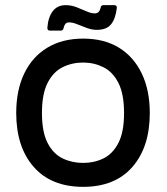

<svg xmlns="http://www.w3.org/2000/svg" viewBox="-20 -716 647 746"><path d="M174 -597Q164 -597 164 -608Q167 -649 185 -672.5Q203 -696 235 -696Q257 -696 277.5 -688Q298 -680 316 -672Q334 -664 349 -664Q366 -664 371 -686Q372 -696 382 -696H424Q434 -696 434 -686Q429 -643 411.5 -621.5Q394 -600 356 -600Q337 -600 317 -607.5Q297 -615 279.5 -622Q262 -629 249 -629Q238 -629 233.5 -622.5Q229 -616 227 -607Q226 -597 215 -597ZM303 10Q179 10 111 -67.5Q43 -145 43 -277Q43 -365 74 -430Q105 -495 163.5 -530.5Q222 -566 303 -566Q385 -566 442.5 -530.5Q500 -495 531 -430Q562 -365 562 -277Q562 -145 494.5 -67.5Q427 10 303 10ZM303 -83Q346 -83 382 -100.5Q418 -118 440 -160.5Q462 -203 462 -277Q462 -351 440 -394Q418 -437 381.5 -455Q345 -473 303 -473Q260 -473 223.5 -455Q187 -437 165 -394Q143 -351 143 -277Q143 -203 165 -160.5Q187 -118 223.5 -100.5Q260 -83 303 -83Z"/></svg>

Font: Zain
Style: Bold
Weight: 700
Designer: Zain,Boutros
Foundry: Mobile Telecommunications Company (Zain), 2024
Version: Version 1.50; ttfautohint (v1.8.4)